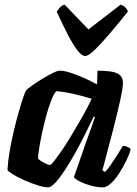

<svg xmlns="http://www.w3.org/2000/svg" viewBox="-20 -803 587 823"><path d="M186 0Q169 0 140.5 -9Q112 -18 83 -31Q54 -44 34 -56.5Q14 -69 12 -75Q14 -112 21.5 -155.5Q29 -199 39.5 -243Q50 -287 60.5 -324Q71 -361 79.5 -385.5Q88 -410 91 -414Q96 -421 115.5 -435Q135 -449 159.5 -464Q184 -479 205 -489.5Q226 -500 236 -500Q255 -500 281.5 -491.5Q308 -483 338 -470Q368 -457 396 -441L398 -500Q462 -500 484.5 -487.5Q507 -475 507 -448Q507 -427 496 -376.5Q485 -326 465.5 -249.5Q446 -173 419 -73L430 -66Q441 -76 454.5 -96Q468 -116 482.5 -138.5Q497 -161 507 -178Q516 -178 527 -173Q538 -168 540 -163Q535 -142 521.5 -114.5Q508 -87 491 -60.5Q474 -34 455.5 -17Q437 0 421 0Q395 0 367 -8Q339 -16 319.5 -26.5Q300 -37 297 -44L347 -188Q354 -207 359.5 -223Q365 -239 372 -257.5Q379 -276 387 -301L382 -304Q366 -270 345.5 -229Q325 -188 302.5 -147.5Q280 -107 258 -73.5Q236 -40 217.5 -20Q199 0 186 0ZM194 -96Q199 -96 211.5 -112Q224 -128 242 -153.5Q260 -179 279 -211Q298 -243 317 -275Q336 -307 350.5 -334.5Q365 -362 373 -380Q321 -395 286.5 -402.5Q252 -410 221 -412Q210 -400 199 -371.5Q188 -343 178 -306Q168 -269 160 -231.5Q152 -194 147.5 -164.5Q143 -135 143 -123Q153 -113 169.5 -104.5Q186 -96 194 -96ZM345 -563Q330 -563 310.5 -589Q291 -615 269 -658Q247 -701 223 -753Q230 -763 237.5 -771.5Q245 -780 257 -783L359 -677L497 -783Q510 -779 518 -770.5Q526 -762 528 -753Q487 -702 450 -658.5Q413 -615 386 -589Q359 -563 345 -563Z"/></svg>

Font: Texturina 12pt ExtraBold
Style: Italic
Weight: 800
Italic angle: -11°
Designer: Guillermo Torres Carreño
Foundry: Omnibus-Type
Version: Version 1.002